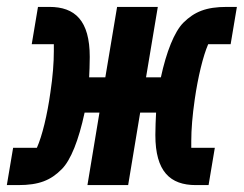

<svg xmlns="http://www.w3.org/2000/svg" viewBox="-55 -536 706 556"><path d="M-35.2 0H-2.1C57.9 0 92 -13.8 123.9 -46.2C149.9 -72.1 172.9 -130 190 -209.9H233L198.2 0H316.1L350.9 -209.9H397C396 -188.9 394.9 -166.9 394.9 -144.9C394.9 -39.1 437.9 0 512.1 0H549L567.1 -108H498.9V-127.8C498.9 -160.9 502.1 -201 508.9 -247.9C518.1 -312.1 533 -373.9 547.9 -408H612.9L631 -516H601.9C541.9 -516 508.2 -502.1 475.9 -470.2C449.9 -443.9 426.8 -386 410.9 -312.1H367.9L402 -516H284.1L250 -312.1H203.1C203.8 -326 204.9 -349.1 204.9 -371.1C204.9 -476.9 161.9 -516 88.1 -516H55L36.9 -408H100.9V-388.1C100.9 -355.1 98 -315 90.9 -268.1C82 -203.8 67.1 -142 51.8 -108H-17Z"/></svg>

Font: Margiela Mono Italic Bold It
Style: Regular
Weight: 700
Designer: Mike Abbink, Paul van der Laan, Pieter van Rosmalen
Foundry: Bold Monday
Version: Version 2.003 2021